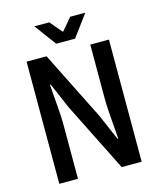

<svg xmlns="http://www.w3.org/2000/svg" viewBox="-121 -907 830 993"><g transform="rotate(-15 294.5 -410.0)"><path d="M72 0H172V-286C172 -359 162 -438 158 -507H162L222 -368L406 0H513V-654H413V-370C413 -297 423 -214 427 -147H423L363 -286L179 -654H72ZM350 -820 296 -756H292L238 -820H158L244 -704H345L431 -820Z"/></g></svg>

Font: Falling Sky
Style: Condensed
Weight: 400
Designer: Paul D. Hunt
Foundry: Adobe Systems Incorporated
Version: Version 1.02